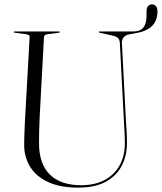

<svg xmlns="http://www.w3.org/2000/svg" viewBox="-20 -844 740 878"><path d="M546.5 -293 528 -649Q527 -660.5 521.2 -668.2Q515.5 -676 497.5 -680.5L435.5 -694.5Q431.5 -696 431.5 -697.5Q431.5 -698.5 432.5 -699.2Q433.5 -700 435 -700H588.5Q621 -700 635.5 -717.8Q650 -735.5 650 -770.5V-791.5Q650 -807 656.5 -815.5Q663 -824 674.5 -824Q686.5 -824 693.2 -815.8Q700 -807.5 700 -792.5Q700 -764 689.2 -744Q678.5 -724 658.5 -712Q638.5 -700 611.5 -694.5L571 -687Q555 -684.5 545.8 -673.5Q536.5 -662.5 537.5 -647.5L555.5 -297.5Q557.5 -270.5 559 -244.2Q560.5 -218 560.5 -190.5Q561 -134 537.5 -87.5Q514 -41 464.8 -13.5Q415.5 14 337 14Q254.5 14 199.5 -11.8Q144.5 -37.5 117.5 -81.8Q90.5 -126 90.5 -181.5Q90.5 -196 91.2 -219.5Q92 -243 93 -267Q94 -291 95 -307.5L115.5 -674.5Q116 -680.5 111.8 -683.2Q107.5 -686 99.5 -687.5L47 -694.5Q42.5 -696 42.5 -697.5Q42.5 -698.5 43.5 -699.2Q44.5 -700 46.5 -700H250.5Q252.5 -700 253.2 -699.2Q254 -698.5 254 -697.5Q254 -696.5 253 -696Q252 -695.5 250 -694.5L197 -687.5Q188 -686 184.8 -683.2Q181.5 -680.5 181 -672L161.5 -311Q159.5 -273 159 -241.5Q158.5 -210 158.5 -188.5Q158.5 -94.5 208 -45.8Q257.5 3 351.5 3Q413.5 3 458.2 -20.8Q503 -44.5 527 -87.8Q551 -131 551 -189Q551 -217.5 549.2 -244.5Q547.5 -271.5 546.5 -293Z"/></svg>

Font: Fraunces 120pt Light
Style: Regular
Weight: 300
Version: Version 1.000;[b76b70a41]